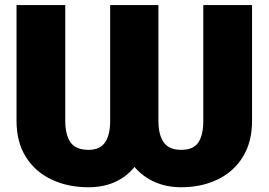

<svg xmlns="http://www.w3.org/2000/svg" viewBox="-20 -748 1087 777"><path d="M46.9 -258.8V-727.5H244.1V-258.8Q244.1 -203.1 265.1 -172.4Q286.1 -141.6 337.9 -141.6Q384.8 -141.6 405.3 -171.9Q425.8 -202.1 425.8 -258.8V-727.5H621.1V-258.8Q621.1 -202.1 642.6 -171.9Q664.1 -141.6 712.9 -141.6Q763.2 -141.6 783 -171.9Q802.7 -202.1 802.7 -258.8V-727.5H1000V-258.8Q1000 -172.9 962.6 -112.8Q925.3 -52.7 860.4 -21.5Q795.4 9.8 712.9 9.8Q655.3 9.8 606.9 -11.2Q558.6 -32.2 524.4 -72.3Q456.5 9.8 337.9 9.8Q254.4 9.8 188.5 -21.5Q122.6 -52.7 84.7 -112.8Q46.9 -172.9 46.9 -258.8Z"/></svg>

Font: Inter Black
Style: Regular
Weight: 900
Designer: Rasmus Andersson
Foundry: rsms
Version: Version 4.000;git-a52131595